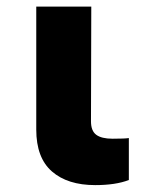

<svg xmlns="http://www.w3.org/2000/svg" viewBox="-20 -548 446 574"><path d="M88.4 -528.3H252.9L252 -185.1Q252 -156.7 267.8 -145Q283.7 -133.3 316.4 -133.3Q354 -133.3 365.2 -135.3V-9.8Q325.7 5.4 264.6 5.4Q182.1 5.4 135.3 -35.4Q88.4 -76.2 88.4 -160.6Z"/></svg>

Font: Bert Sans Black
Style: Regular
Weight: 900
Designer: Christian Robertson, Adam Twardoch, & Cristiano Sobral
Foundry: Google
Version: Version 12.135;January 10, 2020;FontCreator 12.0.0.2547 64-b